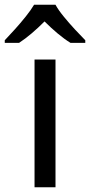

<svg xmlns="http://www.w3.org/2000/svg" viewBox="-60 -786 378 806"><path d="M173 0H85V-536H173ZM173 -766Q185 -744 207.5 -716.5Q230 -689 254.5 -662.5Q279 -636 298 -617V-606H236Q210 -622 182 -645.5Q154 -669 127 -696Q100 -669 73 -646Q46 -623 20 -606H-40V-617Q-21 -637 2.5 -663Q26 -689 48 -716.5Q70 -744 83 -766Z"/></svg>

Font: Noto Sans Buhid
Style: Regular
Weight: 400
Designer: Monotype Design Team
Foundry: Monotype Imaging Inc.
Version: Version 2.001